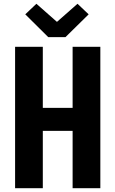

<svg xmlns="http://www.w3.org/2000/svg" viewBox="-20 -998 612 1018"><path d="M60 0V-750H207V-426H365V-750H512V0H365V-304H207V0ZM236 -801 114 -922 173 -978 282 -882 391 -978 450 -922 327 -801Z"/></svg>

Font: Freeman
Style: Regular
Weight: 400
Designer: Vernon Adams, Aoife Mooney, Rodrigo Fuenzalida
Foundry: Rodrigo Fuenzalida
Version: Version 1.000; ttfautohint (v1.8.4.7-5d5b)